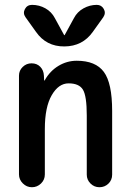

<svg xmlns="http://www.w3.org/2000/svg" viewBox="-20 -785 540 805"><path d="M290 -709Q303.7 -735.4 330.1 -750Q356.4 -764.6 385.7 -764.6Q405.3 -764.6 415 -747.6Q424.8 -730.5 413.1 -712.9L369.1 -651.4Q326.2 -590.8 250 -590.3Q173.8 -589.8 130.9 -651.4L86.9 -712.9Q75.2 -729.5 84.5 -747.1Q93.8 -764.6 114.3 -764.6Q144.5 -764.6 170.4 -750Q196.3 -735.4 210 -709L249 -637.7H250H251ZM59.6 -53.7V-467.8Q59.6 -489.3 75.2 -504.4Q90.8 -519.5 112.3 -519.5Q134.8 -519.5 148.9 -504.9Q163.1 -490.2 164.1 -467.8L165 -448.2Q165 -447.3 166 -447.3Q168 -447.3 168 -449.2Q189.5 -487.3 225.1 -508.8Q260.7 -530.3 301.8 -530.3Q380.9 -530.3 415.5 -483.4Q450.2 -436.5 450.2 -320.3V-52.7Q450.2 -30.3 434.6 -15.1Q418.9 0 397 0Q375 0 359.4 -15.6Q343.8 -31.2 343.8 -52.7V-300.8Q343.8 -382.8 327.6 -409.2Q311.5 -435.5 267.6 -435.5Q225.6 -435.5 196.8 -385.7Q168 -335.9 168 -244.1V-53.7Q168 -31.2 151.9 -15.6Q135.7 0 113.8 0Q91.8 0 75.7 -16.1Q59.6 -32.2 59.6 -53.7Z"/></svg>

Font: Rounded-X Mgen+ 1m medium
Style: Regular
Weight: 500
Designer: [Source Han Sans]
Ryoko NISHIZUKA  (kana & ideographs); Paul D. Hunt (Latin, Greek & Cyrillic); Wenlong ZHANG  (bopomofo
Version: Version 1.059.20150602